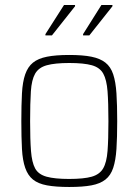

<svg xmlns="http://www.w3.org/2000/svg" viewBox="-20 -737 552 765"><path d="M256 8Q202 8 167 1.5Q132 -5 111.5 -21.5Q91 -38 80.5 -68Q70 -98 67.5 -143.5Q65 -189 65 -254Q65 -319 67.5 -365Q70 -411 80.5 -441Q91 -471 111.5 -487.5Q132 -504 167 -511Q202 -518 256 -518Q310 -518 344.5 -511Q379 -504 400 -487.5Q421 -471 431 -441Q441 -411 444 -365Q447 -319 447 -254Q447 -189 444 -143.5Q441 -98 431 -68Q421 -38 400 -21.5Q379 -5 344.5 1.5Q310 8 256 8ZM255 -24Q314 -24 345.5 -33Q377 -42 391 -66Q405 -90 408.5 -135.5Q412 -181 412 -254Q412 -327 408.5 -373Q405 -419 391.5 -443.5Q378 -468 346 -477Q314 -486 256 -486Q199 -486 166.5 -477Q134 -468 120 -443.5Q106 -419 103 -373Q100 -327 100 -254Q100 -181 103.5 -135.5Q107 -90 120 -66Q133 -42 165.5 -33Q198 -24 255 -24ZM161 -596V-601L235 -717H279V-712L187 -596ZM311 -596V-601L384 -717H428V-712L336 -596Z"/></svg>

Font: Saira SemiCondensed Thin
Style: Regular
Weight: 250
Width: 4
Designer: Hector Gatti with collaboration of the Omnibus-Type team
Foundry: Omnibus-Type
Version: Version 1.101